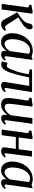

<svg xmlns="http://www.w3.org/2000/svg" viewBox="1402 -2001 609 3453"><g transform="rotate(90 1706.5 -274.5)"><path d="M49.5 0 114.5 -478 62.5 -501.5 69 -535.5 202.5 -559 225.5 -545.5 151 0ZM414.5 10Q381.5 10 362.2 -6Q343 -22 330 -47.5L201.5 -280Q252 -313.5 295 -344.5Q338 -375.5 369.5 -416.5Q389 -440.5 395.5 -461.8Q402 -483 404 -500.5Q407.5 -530 424.5 -543.2Q441.5 -556.5 461.5 -556.5Q485 -556.5 496.8 -542.8Q508.5 -529 509.5 -509Q510 -491 503 -473.8Q496 -456.5 483.5 -440.5Q463 -413 429 -387Q395 -361 358.2 -338.8Q321.5 -316.5 293 -301L417 -105.5Q430 -84.5 444.2 -71.8Q458.5 -59 471.5 -59Q481 -59 492.8 -64Q504.5 -69 519.5 -83.5L534.5 -55Q522 -35 490.5 -12.5Q459 10 414.5 10Z M992 -91Q989 -68 995.5 -59.5Q1002 -51 1011 -51Q1027.5 -51 1056 -77.5L1069.5 -53Q1064.5 -45 1049 -30Q1033.5 -15 1010 -2.5Q986.5 10 956.5 10Q927.5 10 910 -6Q892.5 -22 894 -56L898.5 -90Q873.5 -53 834 -21.5Q794.5 10 738 10Q684.5 10 648.8 -16.2Q613 -42.5 595 -88.5Q577 -134.5 577 -193.5Q577 -256 598 -320.5Q619 -385 660 -439Q701 -493 761 -526Q821 -559 898.5 -559Q922.5 -559 950 -553Q977.5 -547 998.5 -538L1058 -557.5ZM947 -491Q922.5 -510 886.5 -510Q836 -510 798.2 -481.5Q760.5 -453 735.2 -406.8Q710 -360.5 697.5 -305.2Q685 -250 685 -196.5Q685 -124.5 708.2 -88.2Q731.5 -52 768 -52Q797.5 -52 822.5 -67.2Q847.5 -82.5 867 -105Q886.5 -127.5 899.5 -149.5Z M1563 -86Q1560 -66 1565.2 -58.5Q1570.5 -51 1577.5 -51Q1586.5 -51 1598 -56.8Q1609.5 -62.5 1625.5 -76L1637.5 -51.5Q1631 -41.5 1613.2 -27Q1595.5 -12.5 1571 -1.2Q1546.5 10 1518.5 10Q1485.5 10 1467 -6.8Q1448.5 -23.5 1454.5 -60L1524.5 -495.5H1373Q1340.5 -336.5 1311 -232Q1281.5 -127.5 1249.5 -70.5Q1228.5 -32.5 1200 -12.2Q1171.5 8 1136 8Q1121.5 8 1104.5 3.8Q1087.5 -0.5 1084.5 -4L1109.5 -107Q1114.5 -104 1135 -98Q1155.5 -92 1167.5 -92Q1183 -92 1198.2 -114.5Q1213.5 -137 1227.2 -170.8Q1241 -204.5 1253 -239Q1266.5 -268.5 1278 -311.2Q1289.5 -354 1298.8 -400.5Q1308 -447 1314.5 -486L1224.5 -505L1231 -546.5H1636Z M1863.5 10Q1813.5 10 1778.2 -17.8Q1743 -45.5 1742.5 -115Q1742.5 -137 1745.5 -167.8Q1748.5 -198.5 1753 -231.2Q1757.5 -264 1761.5 -291L1790 -477L1735.5 -503.5L1741.5 -537L1878 -557.5L1898 -546.5L1863 -288Q1858 -246.5 1852 -204.2Q1846 -162 1846 -131.5Q1846 -86 1862 -69.8Q1878 -53.5 1907.5 -53.5Q1933.5 -53.5 1960.2 -68.8Q1987 -84 2011 -108.5Q2035 -133 2052 -160.5L2104.5 -552.5H2206.5L2142.5 -87.5Q2137.5 -51 2158 -51Q2167.5 -51 2179.2 -57.8Q2191 -64.5 2208.5 -81L2220.5 -56Q2215 -47.5 2198.8 -31.8Q2182.5 -16 2158 -3.2Q2133.5 9.5 2103.5 9.5Q2071.5 9.5 2056.8 -7.5Q2042 -24.5 2043.5 -51.5Q2043 -56 2045.2 -73.8Q2047.5 -91.5 2049.5 -104L2048 -105Q2028 -76 2001 -49.5Q1974 -23 1939.8 -6.5Q1905.5 10 1863.5 10Z M2737.5 -86Q2735 -67.5 2739.5 -59.2Q2744 -51 2751 -51Q2760 -51 2770.8 -56.2Q2781.5 -61.5 2797 -76L2809.5 -51.5Q2804 -43 2788.5 -28.5Q2773 -14 2749.5 -2Q2726 10 2696.5 10Q2665 10 2645.2 -6.5Q2625.5 -23 2630.5 -57.5L2657.5 -255H2445.5L2411 0H2310L2375 -476.5L2324.5 -500.5L2331 -534.5L2461.5 -557.5L2484.5 -545.5L2452.5 -306H2664.5L2696.5 -546H2797Z M3299.5 -91Q3296.5 -68 3303 -59.5Q3309.5 -51 3318.5 -51Q3335 -51 3363.5 -77.5L3377 -53Q3372 -45 3356.5 -30Q3341 -15 3317.5 -2.5Q3294 10 3264 10Q3235 10 3217.5 -6Q3200 -22 3201.5 -56L3206 -90Q3181 -53 3141.5 -21.5Q3102 10 3045.5 10Q2992 10 2956.2 -16.2Q2920.5 -42.5 2902.5 -88.5Q2884.5 -134.5 2884.5 -193.5Q2884.5 -256 2905.5 -320.5Q2926.5 -385 2967.5 -439Q3008.5 -493 3068.5 -526Q3128.5 -559 3206 -559Q3230 -559 3257.5 -553Q3285 -547 3306 -538L3365.5 -557.5ZM3254.5 -491Q3230 -510 3194 -510Q3143.5 -510 3105.8 -481.5Q3068 -453 3042.8 -406.8Q3017.5 -360.5 3005 -305.2Q2992.5 -250 2992.5 -196.5Q2992.5 -124.5 3015.8 -88.2Q3039 -52 3075.5 -52Q3105 -52 3130 -67.2Q3155 -82.5 3174.5 -105Q3194 -127.5 3207 -149.5Z"/></g></svg>

Font: Merriweather Text Regular
Style: Italic
Weight: 400
Italic angle: -7.8°
Designer: Eben Sorkin
Foundry: Eben Sorkin
Version: Version 2.100; ttfautohint (v1.7.19-72a1) -l 8 -r 50 -G 200 